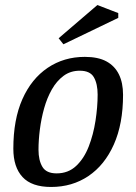

<svg xmlns="http://www.w3.org/2000/svg" viewBox="-20 -734 539 763"><path d="M183 9Q106 9 69.5 -30.5Q33 -70 33 -143Q33 -259 69 -340Q105 -421 169.5 -464.5Q234 -508 317 -508Q370 -508 403 -490Q436 -472 452.5 -438.5Q469 -405 469 -357Q469 -242 432.5 -160Q396 -78 331.5 -34.5Q267 9 183 9ZM205 -45Q251 -45 282.5 -74.5Q314 -104 332.5 -151.5Q351 -199 359.5 -254Q368 -309 368 -358Q368 -401 353 -427Q338 -453 297 -453Q260 -453 232.5 -432.5Q205 -412 186 -378.5Q167 -345 155.5 -304Q144 -263 138.5 -220Q133 -177 133 -139Q133 -97 148.5 -71Q164 -45 205 -45ZM232 -558 213 -582 367 -714 450 -682V-663Z"/></svg>

Font: Manuale Medium
Style: Italic
Weight: 500
Italic angle: -11°
Version: Version 1.002